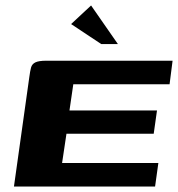

<svg xmlns="http://www.w3.org/2000/svg" viewBox="-20 -682 651 702"><path d="M31 0 87 -399Q90 -422 93.5 -435Q97 -448 109.5 -454Q122 -460 149 -460H611L600 -374H248L234 -278H554L542 -193H223L207 -86H559L547 0ZM350 -521 240 -594 313 -662 411 -521Z"/></svg>

Font: Genos
Style: Bold Italic
Weight: 700
Italic angle: -8°
Version: Version 1.010